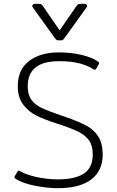

<svg xmlns="http://www.w3.org/2000/svg" viewBox="-20 -969 612 1004"><path d="M263 -775 151 -931Q149 -933 149 -938Q149 -943 153 -946Q157 -949 163 -949H182Q193 -949 197 -945.5Q201 -942 208 -932L292 -810L376 -932Q383 -942 387 -945.5Q391 -949 402 -949H421Q429 -949 433.5 -943Q438 -937 433 -931L321 -775Q313 -764 309.5 -761Q306 -758 298 -758H286Q278 -758 274.5 -761Q271 -764 263 -775ZM63 -33Q57 -37 56 -40Q55 -43 58 -49L71 -71Q74 -77 78 -77Q80 -77 85 -74Q117 -55 172.5 -43Q228 -31 283 -31Q372 -31 418.5 -61.5Q465 -92 465 -161Q465 -208 445 -235.5Q425 -263 387 -281.5Q349 -300 274 -324Q212 -344 170.5 -364.5Q129 -385 101 -422.5Q73 -460 73 -518Q73 -605 132 -650Q191 -695 288 -695Q352 -695 406.5 -682Q461 -669 491 -648Q497 -644 498 -641Q499 -638 496 -632L483 -610Q480 -604 476 -604Q473 -604 469 -607Q437 -627 394.5 -638Q352 -649 288 -649Q125 -649 125 -518Q125 -474 143.5 -448Q162 -422 195 -406Q228 -390 297 -366Q305 -364 321 -358Q393 -333 432 -312Q471 -291 494 -255Q517 -219 517 -160Q517 -76 457 -30.5Q397 15 283 15Q227 15 163.5 2.5Q100 -10 63 -33Z"/></svg>

Font: Mitr ExtraLight
Style: Regular
Weight: 250
Designer: Thanarat Vachiruckul
Foundry: Cadson Demak Co.,Ltd.
Version: Version 1.000